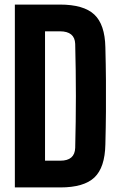

<svg xmlns="http://www.w3.org/2000/svg" viewBox="-20 -820 528 840"><path d="M45 0V-800H242Q346 -800 392.5 -756.5Q439 -713 441 -613Q443 -537 443.5 -468.5Q444 -400 443.5 -332Q443 -264 441 -188Q439 -87 393 -43.5Q347 0 244 0ZM177 -117H244Q307 -117 309 -173Q312 -291 312 -400.5Q312 -510 309 -628Q307 -683 242 -683H177Z"/></svg>

Font: Big Shoulders Text ExtraBold
Style: Regular
Weight: 800
Designer: Patric King
Foundry: XO Type Co
Version: Version 1.000; ttfautohint (v1.8.2)